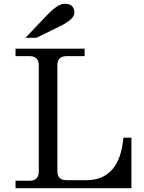

<svg xmlns="http://www.w3.org/2000/svg" viewBox="-20 -988 756 1008"><path d="M669.9 0H61.5V-39.1H134.8Q183.6 -39.1 183.6 -87.9V-644.5Q183.6 -693.4 134.8 -693.4H61.5V-732.4H424.3V-693.4H330.1Q281.2 -693.4 281.2 -644.5V-87.9Q281.2 -42 330.1 -42H432.6Q607.9 -42 627.9 -265.1H669.9ZM171.4 -789.6H113.8L227.1 -908.7Q283.7 -968.3 319.3 -968.3Q370.6 -968.3 370.6 -920.4Q370.6 -887.2 292 -848.6Z"/></svg>

Font: Munson
Style: Regular
Weight: 400
Designer: Paul James MIller
Foundry: High-Logic / Made with FontCreator
Version: Version 2.10;May 5, 2019;FontCreator 11.5.0.2430 64-bit